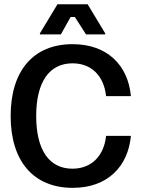

<svg xmlns="http://www.w3.org/2000/svg" viewBox="-20 -870 661 902"><path d="M265.8 -708.3 311.7 -790H331.7L384.2 -708.3H474.2V-713.3L391.7 -850H250L167.5 -713.3V-708.3ZM321.7 12.5C485 12.5 581.7 -87.5 595 -231.7H478.3C469.2 -141.7 413.3 -77.5 320 -77.5C212.5 -77.5 150 -163.3 150 -325C150 -482.5 210 -572.5 320.8 -572.5C410 -572.5 468.3 -513.3 478.3 -418.3H595C581.7 -563.3 484.2 -662.5 320.8 -662.5C136.7 -662.5 30 -537.5 30 -325C30 -112.5 137.5 12.5 321.7 12.5Z"/></svg>

Font: Familjen Grotesk Medium
Style: Regular
Weight: 500
Designer: Anders Wikstroem, Jonas Baeckman, Matilda Gysing, Kristian Moeller
Foundry: Familjen STHLM AB
Version: Version 2.000